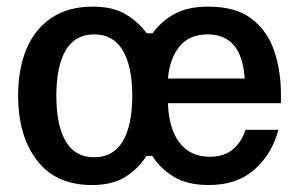

<svg xmlns="http://www.w3.org/2000/svg" viewBox="-20 -532 873 565"><path d="M250.8 12.5Q144.2 12.5 88.8 -60Q33.3 -132.5 33.3 -250.8Q33.3 -329.2 57.9 -387.9Q82.5 -446.7 131.7 -479.6Q180.8 -512.5 253.3 -512.5Q310.8 -512.5 348.3 -490.8Q385.8 -469.2 411.7 -434.2H429.2Q455 -470 493.8 -491.2Q532.5 -512.5 593.3 -512.5Q673.3 -512.5 720 -477.1Q766.7 -441.7 786.7 -382.9Q806.7 -324.2 806.7 -255V-228.3H474.2Q476.7 -153.3 508.3 -112.1Q540 -70.8 596.7 -70.8Q640.8 -70.8 666.2 -93.3Q691.7 -115.8 702.5 -150H799.2Q780.8 -80 729.6 -33.8Q678.3 12.5 594.2 12.5Q530.8 12.5 490.4 -12.5Q450 -37.5 428.3 -73.3H410.8Q387.5 -35.8 349.2 -11.7Q310.8 12.5 250.8 12.5ZM257.5 -69.2Q313.3 -69.2 341.2 -116.2Q369.2 -163.3 369.2 -250Q369.2 -336.7 341.2 -383.8Q313.3 -430.8 257.5 -430.8Q200.8 -430.8 173.3 -383.8Q145.8 -336.7 145.8 -250Q145.8 -163.3 173.3 -116.2Q200.8 -69.2 257.5 -69.2ZM474.2 -300.8H700Q691.7 -430.8 590.8 -430.8Q537.5 -430.8 508.3 -395.4Q479.2 -360 474.2 -300.8Z"/></svg>

Font: Familjen Grotesk GF Medium
Style: Regular
Weight: 500
Designer: Anders Wikstroem, Jonas Baeckman, Matilda Gysing, Kristian Moeller
Foundry: Familjen STHLM AB
Version: Version 2.000; Beta; Release 4; Build 6